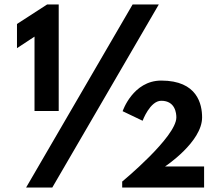

<svg xmlns="http://www.w3.org/2000/svg" viewBox="-20 -845 996 865"><path d="M706.5 -391C770.5 -391 774.5 -333 774.5 -316C774.5 -228 530.5 -27 530.5 -27V0H899.5V-95H723.5C723.5 -95 890.5 -205 890.5 -316C890.5 -375 869.5 -482 706.5 -482C578.5 -482 532.5 -344 532.5 -344L622.5 -301C622.5 -301 655.5 -391 706.5 -391ZM695.5 -825H577.5L97.5 0H215.5ZM56.5 -628 135.5 -680V-345H244.5V-825H192.5L56.5 -737Z"/></svg>

Font: Sztylet
Style: Bd
Weight: 700
Foundry: Cannot Into Space Fonts, PlusOne Fonts
Version: Version 0.12